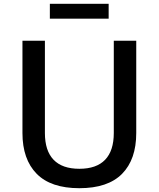

<svg xmlns="http://www.w3.org/2000/svg" viewBox="-20 -972 833 1009"><path d="M98 0ZM98 -273V-758H216V-273Q216 -180 261.5 -132.5Q307 -85 397 -85Q487 -85 532.5 -132.5Q578 -180 578 -273V-758H696V-273Q696 -134 621.5 -58.5Q547 17 397 17Q247 17 172.5 -59Q98 -135 98 -273ZM242 -952H551V-874H242Z"/></svg>

Font: Biryani SemiBold
Style: Regular
Weight: 600
Designer: Dan Reynolds and Mathieu Réguer
Foundry: Dan Reynolds and Mathieu Réguer
Version: Version 1.004; ttfautohint (v1.1) -l 5 -r 5 -G 72 -x 0 -D la